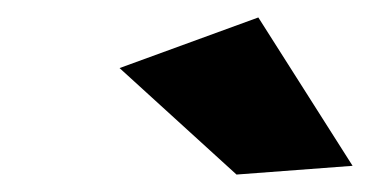

<svg xmlns="http://www.w3.org/2000/svg" viewBox="-20 -795 424 220"><path d="M276 -775 384 -605 251 -595 117 -717Z"/></svg>

Font: Gontserrat ExtraBold
Style: Italic
Weight: 800
Italic angle: -11.3°
Designer: Julieta Ulanovsky
Foundry: Julieta Ulanovsky
Version: Version 6.001